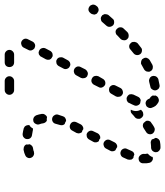

<svg xmlns="http://www.w3.org/2000/svg" viewBox="37 -719 702 816"><g transform="rotate(-90 388.0 -311.0)"><path d="M193 18Q197 18 201 15Q204 13 206 10Q208 7 209 5Q210 2 210 -1Q209 -2 209 -3Q205 -9 204 -15Q203 -16 203 -17Q202 -17 201 -18Q198 -20 194 -21Q190 -22 186 -21Q180 -20 174 -20Q172 -20 170 -20Q162 -20 156 -15Q150 -9 149 -1Q149 3 150 7Q152 10 154 13Q157 16 161 18Q164 20 168 20Q171 20 174 20Q183 20 193 18ZM466 7Q469 5 471 1Q473 -2 473 -6Q474 -9 473 -13Q472 -16 471 -19Q467 -25 461 -27Q455 -30 448 -28Q438 -25 428 -23Q420 -22 416 -15Q411 -8 412 0Q413 4 415 7Q417 10 420 13Q424 15 427 16Q431 17 435 16Q447 14 459 11Q463 10 466 7ZM376 12Q369 15 361 11Q352 6 346 -1Q341 -8 338 -17Q336 -21 337 -25Q337 -29 339 -32Q341 -36 344 -39Q347 -41 351 -42Q358 -45 366 -41Q373 -37 376 -29Q376 -28 377 -27Q378 -25 380 -24Q384 -23 386 -19Q389 -16 390 -13Q390 -12 390 -12Q390 -12 390 -11Q389 -6 390 0Q389 1 389 1Q389 2 388 3Q384 10 376 12ZM280 -24Q282 -28 283 -32Q283 -34 283 -37Q283 -39 282 -41Q280 -43 279 -45Q276 -48 273 -52Q268 -55 262 -55Q257 -55 252 -52Q243 -46 235 -41Q228 -37 226 -29Q224 -21 228 -14Q230 -11 234 -8Q237 -6 241 -5Q245 -4 248 -4Q252 -5 256 -7Q265 -12 274 -19Q278 -21 280 -24ZM550 -38Q552 -45 548 -52Q548 -52 548 -52Q546 -54 545 -57Q543 -59 540 -60Q538 -62 535 -62Q531 -63 527 -63Q523 -62 520 -60Q511 -55 502 -50Q498 -48 496 -45Q493 -42 492 -38Q491 -34 491 -30Q491 -26 493 -23Q497 -15 505 -13Q513 -11 520 -14Q530 -20 541 -26Q547 -30 550 -38ZM120 -12Q117 -13 113 -15Q110 -17 107 -20Q105 -24 104 -27Q101 -39 102 -54Q102 -62 108 -68Q114 -73 123 -73Q127 -73 130 -71Q134 -69 136 -66Q139 -63 140 -60Q142 -56 142 -52Q141 -43 143 -37Q143 -36 143 -36Q143 -35 143 -34Q142 -33 141 -32Q134 -26 130 -18Q129 -15 129 -13Q129 -13 128 -13Q128 -13 128 -13Q124 -12 120 -12ZM317 -54Q313 -53 309 -53Q305 -53 302 -55Q298 -57 296 -60Q290 -66 291 -74Q291 -82 297 -88Q305 -94 312 -101Q316 -105 320 -106Q325 -107 330 -106Q329 -103 327 -100Q324 -92 324 -84Q324 -75 328 -67Q328 -65 330 -63Q327 -60 324 -58Q321 -55 317 -54ZM618 -90Q619 -98 615 -104Q615 -104 614 -105Q613 -106 611 -108Q606 -113 599 -113Q591 -113 586 -108Q577 -101 569 -94Q563 -89 562 -81Q561 -73 566 -66Q568 -63 572 -61Q575 -59 579 -59Q583 -58 587 -59Q591 -60 594 -63Q603 -70 612 -77Q617 -82 618 -90ZM358 -112Q359 -116 362 -119Q365 -121 369 -123Q373 -124 377 -124Q381 -124 384 -122Q392 -118 395 -111Q397 -103 394 -95Q389 -85 385 -76Q383 -71 379 -68Q375 -65 370 -64Q365 -65 359 -66Q358 -66 358 -66Q351 -69 348 -77Q345 -84 348 -91Q352 -101 358 -112ZM117 -111Q117 -115 118 -119Q122 -128 127 -139Q130 -146 138 -149Q146 -152 154 -148Q161 -145 164 -137Q167 -129 163 -122Q159 -112 155 -104Q153 -99 149 -95Q145 -92 139 -91Q139 -91 139 -91Q132 -95 125 -95Q123 -97 121 -99Q119 -101 118 -103Q117 -107 117 -111ZM680 -150Q680 -158 675 -163Q675 -164 674 -164Q673 -166 671 -167Q669 -169 666 -170Q663 -171 660 -171Q656 -170 652 -169Q648 -167 646 -164Q638 -156 630 -149Q625 -143 625 -135Q624 -127 630 -121Q633 -118 637 -116Q640 -115 644 -115Q648 -115 652 -116Q656 -118 659 -120Q667 -128 675 -137Q680 -142 680 -150ZM386 -169 397 -188Q401 -196 409 -198Q417 -200 424 -197Q431 -193 434 -185Q436 -177 432 -170L422 -150Q418 -143 411 -141Q405 -138 398 -140Q396 -141 394 -142Q393 -143 393 -143Q386 -147 385 -155Q383 -162 386 -169ZM155 -193 165 -212Q169 -219 177 -221Q185 -224 192 -220Q199 -216 202 -208Q204 -200 200 -193L191 -175Q188 -169 182 -166Q177 -163 171 -164Q167 -167 163 -169Q161 -170 158 -171Q154 -175 153 -182Q152 -188 155 -193ZM735 -208Q736 -212 736 -216Q736 -219 734 -222Q733 -225 731 -228Q730 -228 730 -228Q728 -230 726 -231Q720 -235 713 -233Q705 -232 701 -226Q694 -218 687 -210Q681 -203 682 -195Q683 -187 689 -181Q695 -176 704 -177Q712 -177 717 -184Q724 -192 732 -201Q734 -204 735 -208ZM426 -243 436 -263Q440 -270 448 -273Q456 -275 463 -271Q471 -267 473 -259Q475 -252 472 -244L461 -225Q459 -221 456 -219Q453 -216 449 -215Q446 -214 443 -214Q440 -214 437 -215Q436 -216 434 -216Q433 -217 432 -218Q426 -222 424 -229Q422 -237 426 -243ZM193 -265 203 -283Q205 -287 208 -289Q211 -292 215 -293Q219 -294 223 -294Q227 -294 230 -292Q237 -288 240 -280Q242 -272 238 -265L229 -246Q226 -241 220 -238Q215 -235 208 -236Q206 -238 203 -240Q199 -241 196 -242Q192 -247 191 -253Q190 -260 193 -265ZM776 -262Q777 -266 776 -270Q775 -273 773 -277Q771 -280 768 -282Q761 -287 753 -286Q745 -284 740 -277Q739 -276 738 -275Q736 -271 735 -267Q734 -264 734 -260Q735 -256 737 -252Q739 -249 743 -247Q749 -242 757 -243Q766 -245 770 -251Q772 -253 773 -255Q775 -258 776 -262ZM465 -318 476 -338Q480 -345 487 -347Q495 -350 503 -346Q510 -342 513 -334Q515 -326 511 -319L501 -299Q497 -293 490 -290Q483 -287 476 -290Q475 -291 474 -291Q473 -292 471 -292Q465 -297 464 -304Q462 -311 465 -318ZM229 -329Q230 -333 231 -337L241 -355Q245 -363 253 -365Q261 -367 268 -363Q275 -360 278 -352Q280 -344 276 -336L267 -318Q264 -313 258 -310Q253 -307 247 -308Q244 -310 241 -312Q237 -313 234 -314Q233 -316 232 -318Q231 -320 230 -322Q229 -326 229 -329ZM505 -393 515 -412Q517 -416 520 -418Q523 -421 527 -422Q531 -423 535 -423Q539 -423 542 -421Q550 -417 552 -409Q554 -401 551 -394L540 -374Q538 -370 535 -368Q532 -365 528 -364Q525 -363 522 -363Q518 -363 515 -365Q514 -365 513 -366Q512 -366 511 -367Q505 -371 503 -379Q501 -386 505 -393ZM270 -426Q272 -434 279 -438Q286 -442 294 -440Q302 -438 306 -431Q311 -424 309 -416Q306 -406 302 -395Q300 -388 295 -385Q289 -381 282 -381Q281 -382 279 -383Q274 -386 269 -387Q265 -391 264 -397Q263 -402 265 -408Q268 -417 270 -426ZM544 -467 555 -487Q556 -491 560 -493Q563 -496 566 -497Q570 -498 574 -498Q578 -497 582 -495Q589 -491 591 -484Q594 -476 590 -468L580 -449Q578 -445 575 -443Q572 -440 568 -439Q565 -438 561 -438Q558 -438 555 -439Q554 -440 553 -441Q552 -441 550 -442Q544 -446 542 -453Q541 -461 544 -467ZM268 -494Q265 -502 269 -509Q272 -517 280 -520Q284 -521 287 -521Q291 -521 295 -519Q299 -518 301 -515Q304 -512 306 -508Q310 -497 312 -484Q313 -477 309 -471Q305 -465 299 -462Q291 -464 283 -463Q279 -465 276 -469Q273 -473 272 -478Q271 -487 268 -494ZM584 -542 594 -562Q598 -569 606 -571Q614 -574 621 -570Q628 -566 631 -558Q633 -550 629 -543L619 -523Q616 -517 609 -514Q602 -511 595 -514Q593 -515 592 -515Q591 -516 590 -516Q584 -521 582 -528Q580 -535 584 -542ZM157 -520Q153 -519 152 -518Q148 -517 144 -517Q140 -517 136 -519Q133 -520 130 -523Q127 -526 126 -529Q122 -537 126 -545Q129 -552 137 -555Q144 -559 160 -562Q164 -562 168 -561Q172 -561 175 -558Q178 -557 179 -555Q181 -553 182 -550Q182 -550 182 -550Q181 -543 183 -536Q181 -531 177 -527Q173 -523 168 -522Q162 -521 157 -520ZM222 -526Q214 -527 209 -533Q204 -539 205 -548Q205 -552 207 -555Q209 -559 212 -561Q215 -564 219 -565Q223 -566 226 -566Q240 -564 251 -561Q255 -559 258 -557Q261 -554 262 -551Q264 -548 264 -544Q265 -541 264 -537Q261 -535 258 -533Q253 -528 250 -522Q247 -522 244 -522Q241 -522 239 -523Q231 -525 222 -526ZM466 -608Q472 -614 472 -622Q472 -630 466 -636Q460 -642 452 -642H413Q405 -642 399 -636Q393 -630 393 -622Q393 -614 399 -608Q405 -602 413 -602H452Q460 -602 466 -608ZM578 -608Q584 -614 584 -622Q584 -630 578 -636Q572 -642 564 -642H531Q522 -642 516 -636Q511 -630 511 -622Q511 -614 516 -608Q522 -602 531 -602H564Q572 -602 578 -608Z"/></g></svg>

Font: FRB American Cursive Dashed
Style: Bold Italic
Weight: 700
Italic angle: -25°
Version: Version 2.0;Modular Font Editor K font №1